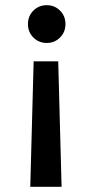

<svg xmlns="http://www.w3.org/2000/svg" viewBox="-20 -587 361 742"><path d="M161 -567Q191 -567 212 -546Q233 -525 233 -494Q233 -463 212 -442Q191 -421 161 -421Q130 -421 109 -442Q88 -463 88 -494Q88 -525 109 -546Q130 -567 161 -567ZM110 -350H205L218 135H97Z"/></svg>

Font: Poppins Cyr Med
Style: Regular
Weight: 500
Designer: Ninad Kale (Devanagari), Jonny Pinhorn (Latin)
Foundry: Indian Type Foundry
Version: 4.004